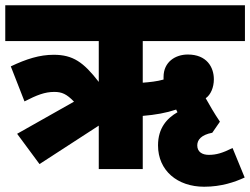

<svg xmlns="http://www.w3.org/2000/svg" viewBox="-20 -642 950 729"><path d="M130 -19 355 -165V0H522V-202C570 -206 610 -213 649 -226C650 -223 652 -219 654 -216C614 -193 580 -156 580 -90C580 6 654 67 755 67C821 67 872 49 909 32L863 -80C825 -61 801 -54 773 -54C748 -54 729 -65 729 -90C729 -111 744 -130 786 -138L815 -180C792 -214 777 -241 761 -269C780 -282 792 -310 792 -341C792 -387 765 -435 693 -435C646 -435 601 -407 601 -350C601 -346 601 -343 601 -340C577 -333 548 -330 522 -328V-486H910V-622H0V-486H355V-331C297 -406 257 -434 184 -434C130 -434 80 -418 21 -390L73 -257C120 -281 150 -293 186 -293C215 -293 233 -285 261 -256L45 -134Z"/></svg>

Font: Noto Sans Devanagari UI SemiCondensed Black
Style: Regular
Weight: 900
Width: 4
Designer: Jelle Bosma - Monotype Design Team
Foundry: Monotype Imaging Inc.
Version: Version 2.004